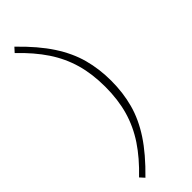

<svg xmlns="http://www.w3.org/2000/svg" viewBox="-286 -758 894 894"><g transform="rotate(-45 161.0 -310.5)"><path d="M222.5 -310.5Q222.5 -395 202.8 -464.2Q183 -533.5 141.8 -595.5Q100.5 -657.5 35 -720L55 -742Q134.5 -665 179.5 -596Q224.5 -527 243.2 -457.8Q262 -388.5 262 -310.5Q262 -232.5 243.2 -163.2Q224.5 -94 179.5 -25.2Q134.5 43.5 55 121L35 99Q100.5 36.5 141.8 -25.5Q183 -87.5 202.8 -156.8Q222.5 -226 222.5 -310.5Z"/></g></svg>

Font: Newsreader Caption ExtraLight
Style: Regular
Weight: 275
Designer: Hugues Gentile
Foundry: Production Type
Version: Version 1.001